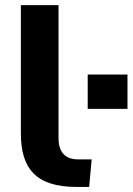

<svg xmlns="http://www.w3.org/2000/svg" viewBox="-20 -739 524 759"><path d="M283.2 0H332.5L342.3 -108.9H289.6C235.8 -108.9 211.4 -139.6 211.4 -191.9V-718.8H62.5V-212.4C62.5 -75.2 119.1 0 283.2 0ZM483.9 -308.6V-444.3H326.7V-308.6Z"/></svg>

Font: Winston
Style: Bold
Weight: 700
Designer: Vernon Adams, Kim Jin-seong, David Berlow, Cristiano Sobral
Foundry: The Winston Project Authors
Version: Version 3.004